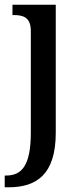

<svg xmlns="http://www.w3.org/2000/svg" viewBox="-31 -556 347 816"><path d="M-11 240H5C123 240 206 187 206 8V-536H22V-492H27C67 -492 100 -483 100 -424V7C100 147 62 190 -5 190H-11Z"/></svg>

Font: Noto Serif SemiCondensed Medium
Style: Regular
Weight: 500
Width: 4
Designer: Monotype Design Team
Foundry: Monotype Imaging Inc.
Version: Version 2.014